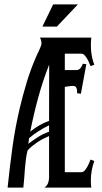

<svg xmlns="http://www.w3.org/2000/svg" viewBox="-20 -855 463 875"><path d="M396 -683.6Q392.6 -652.8 395.5 -621.3Q398.4 -589.8 409.7 -560.1L392.6 -553.7Q390.1 -559.6 386.2 -569.1Q382.3 -578.6 377 -587.6Q371.6 -596.7 365 -603.5Q358.4 -610.4 351.1 -610.4H275.4V-535.6H326.7Q339.4 -535.6 346.7 -544.4Q354 -553.2 357.4 -564.5L373.5 -562.5L348.6 -427.7L331.5 -430.2Q331.5 -435.1 331.3 -440.9Q331.1 -446.8 329.3 -451.9Q327.6 -457 324 -460.2Q320.3 -463.4 313.5 -463.4Q304.2 -463.4 294.2 -461.9Q284.2 -460.4 275.4 -459V-70.3H351.1Q358.4 -70.3 365 -77.1Q371.6 -84 377 -93.3Q382.3 -102.5 386.2 -112.3Q390.1 -122.1 392.6 -127.9L409.7 -121.1Q394 -78.1 394 -31.7Q394 -23.9 394.5 -16.1Q395 -8.3 396 0H182.1Q194.3 -7.8 199 -20.5Q203.6 -33.2 203.6 -46.4V-234.9Q190.4 -229.5 177 -222.7Q163.6 -215.8 150.9 -207.3Q138.2 -198.7 126.5 -189.2Q114.7 -179.7 105.5 -168.9Q100.6 -149.4 97.9 -128.2Q95.2 -106.9 93.5 -85.2Q91.8 -63.5 90.3 -42Q88.9 -20.5 86.4 0H14.6Q24.4 -93.3 36.6 -182.9Q48.8 -272.5 70.3 -363.3Q84 -420.9 101.1 -477.8Q118.2 -534.7 141.6 -589.4Q143.6 -595.2 148.2 -604.5Q152.8 -613.8 157.5 -623.8Q162.1 -633.8 165.5 -642.8Q168.9 -651.9 168.9 -656.7Q168.9 -671.4 162.1 -683.6ZM117.7 -254.9Q136.7 -270.5 158.4 -283.2Q180.2 -295.9 203.6 -304.2L204.1 -560.5Q174.8 -486.3 154.1 -409.9Q133.3 -333.5 117.7 -254.9ZM203.6 -284.2Q178.2 -271.5 155.8 -257.3Q133.3 -243.2 112.3 -225.1Q111.8 -219.2 111.1 -212.6Q110.4 -206.1 108.9 -199.7Q131.8 -216.8 154.1 -231Q176.3 -245.1 203.6 -254.9ZM222.2 -835H335L239.3 -733.9H173.3Z"/></svg>

Font: XAYAX
Style: Regular
Weight: 400
Designer: Peter Wiegel
Foundry: Peter Wiegel
Version: Version 1.000 2009 initial release